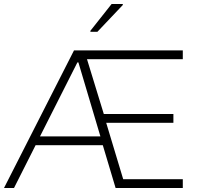

<svg xmlns="http://www.w3.org/2000/svg" viewBox="-22 -940 991 960"><path d="M-2 0 348 -688H892V-644H413L497 -370H845V-326H509L594 -44H892V0H556L492 -214H156L48 0ZM178 -258H480L370 -628H365ZM430 -781V-786L536 -920H592V-915L465 -781Z"/></svg>

Font: Saira Thin ExtraLight
Style: Regular
Weight: 250
Version: Version 1.101